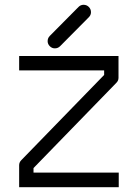

<svg xmlns="http://www.w3.org/2000/svg" viewBox="-20 -831 580 802"><path d="M475 -506Q475 -494 466 -485L120 -129V-110H476V-49H60V-141Q60 -153 69 -162L415 -518V-537H60V-597H475ZM179 -659Q179 -672 188 -681L308 -802Q317 -811 329 -811Q342 -811 351 -802Q360 -793 360 -780Q360 -768 351 -759L231 -638Q222 -629 209 -629Q197 -629 188 -638Q179 -647 179 -659Z"/></svg>

Font: 3270 Nerd Font
Style: Regular
Weight: 400
Monospace: yes
Version: Version 3.0.1;Nerd Fonts 3.3.0